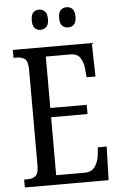

<svg xmlns="http://www.w3.org/2000/svg" viewBox="-60 -952 620 993"><g transform="rotate(-5 249.5 -455.0)"><path d="M28 0V-41H45Q72 -41 87.5 -53.5Q103 -66 103 -107V-602Q103 -649 86.5 -661Q70 -673 45 -673H28V-714H438L442 -540H396L392 -582Q390 -615 374.5 -640Q359 -665 322 -665H195V-398H384V-350H195V-49H341Q379 -49 396.5 -74Q414 -99 418 -132L422 -174H468L463 0ZM324 -805Q306 -805 293.5 -816.5Q281 -828 281 -857Q281 -887 293.5 -898.5Q306 -910 324 -910Q341 -910 353.5 -898.5Q366 -887 366 -857Q366 -828 353.5 -816.5Q341 -805 324 -805ZM180 -805Q163 -805 151 -816.5Q139 -828 139 -857Q139 -887 151 -898.5Q163 -910 180 -910Q197 -910 210 -898.5Q223 -887 223 -857Q223 -828 210 -816.5Q197 -805 180 -805Z"/></g></svg>

Font: Noto Serif Lao ExtraCondensed
Style: Regular
Weight: 400
Width: 2
Designer: Monotype Design Team
Foundry: Monotype Imaging Inc.
Version: Version 2.003; ttfautohint (v1.8.4.7-5d5b)